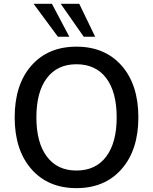

<svg xmlns="http://www.w3.org/2000/svg" viewBox="-20 -972 799 1002"><path d="M56.6 -359.4Q56.6 -530.3 143.6 -629.4Q230.5 -728.5 378.9 -728.5Q527.3 -728.5 614.7 -629.4Q702.1 -530.3 702.1 -359.4Q702.1 -189.5 614.7 -89.8Q527.3 9.8 378.9 9.8Q230.5 9.8 143.6 -89.8Q56.6 -189.5 56.6 -359.4ZM155.3 -952.1H251L341.8 -780.3H282.2ZM169.9 -359.4Q169.9 -227.5 224.6 -154.8Q279.3 -82 378.9 -82Q479.5 -82 534.2 -154.8Q588.9 -227.5 588.9 -359.4Q588.9 -492.2 534.2 -564.5Q479.5 -636.7 378.9 -636.7Q279.3 -636.7 224.6 -564.5Q169.9 -492.2 169.9 -359.4ZM296.9 -952.1H393.6L476.6 -780.3H417Z"/></svg>

Font: Min Sans Medium
Style: Regular
Weight: 500
Designer: Jinseong-Kim, NotoSansCJK, Nunito
Foundry: Jinseong-Kim
Version: Version 1.400;Glyphs 3.1.2 (3151)